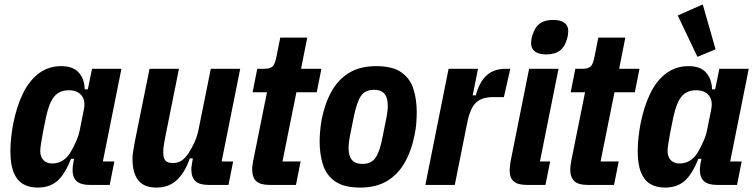

<svg xmlns="http://www.w3.org/2000/svg" viewBox="-20 -836 3419 868"><path d="M476 0H386Q346 0 327 -16.5Q308 -33 308 -69Q308 -77 309 -84Q310 -91 312 -103L315 -118H301Q273 -47 238.5 -17.5Q204 12 150 12Q111 12 83.5 -4.5Q56 -21 41.5 -57Q27 -93 27 -153Q27 -184 30.5 -214.5Q34 -245 39 -273Q55 -355 84 -414Q113 -473 156.5 -505Q200 -537 257 -537Q310 -537 336 -508Q362 -479 363 -432H377L396 -525H529L445 -106H497ZM216 -97Q243 -97 264 -110.5Q285 -124 299 -148Q313 -172 324.5 -198Q336 -224 341 -250L359 -340Q365 -368 358 -387.5Q351 -407 334 -417.5Q317 -428 291 -428Q249 -428 225.5 -400Q202 -372 188 -306L174 -237Q170 -215 166 -190.5Q162 -166 162 -153Q162 -137 168 -124.5Q174 -112 186 -104.5Q198 -97 216 -97Z M656 -525H789L726 -211Q723 -195 720.5 -179Q718 -163 718 -148Q718 -122 727.5 -110.5Q737 -99 761 -99Q786 -99 802.5 -111Q819 -123 834 -146Q848 -168 860 -194.5Q872 -221 878 -252L933 -525H1066L982 -106H1034L1013 0H923Q882 0 863.5 -17Q845 -34 845 -72Q845 -79 846.5 -87Q848 -95 849 -103L852 -120H838Q816 -56 779.5 -22Q743 12 687 12Q631 12 605 -21Q579 -54 579 -118Q579 -135 583 -159Q587 -183 590 -198Z M1318 0H1198Q1157 0 1138.5 -17Q1120 -34 1120 -71Q1120 -79 1121.5 -88.5Q1123 -98 1124 -106L1187 -419H1122L1143 -525H1174Q1200 -525 1211.5 -535Q1223 -545 1229 -576L1247 -666H1369L1341 -525H1433L1412 -419H1320L1257 -106H1339Z M1608 12Q1535 12 1495 -16Q1455 -44 1440 -91.5Q1425 -139 1425 -197Q1425 -220 1427.5 -246Q1430 -272 1434 -295Q1449 -370 1479.5 -424Q1510 -478 1559.5 -507.5Q1609 -537 1681 -537Q1755 -537 1794.5 -509Q1834 -481 1849 -434Q1864 -387 1864 -328Q1864 -306 1862 -279.5Q1860 -253 1855 -230Q1841 -156 1810 -101.5Q1779 -47 1729.5 -17.5Q1680 12 1608 12ZM1619 -95Q1658 -95 1677.5 -122.5Q1697 -150 1710 -219L1728 -309Q1730 -320 1731.5 -332Q1733 -344 1733 -357Q1733 -382 1726.5 -398Q1720 -414 1706.5 -422Q1693 -430 1670 -430Q1631 -430 1612 -402.5Q1593 -375 1579 -306L1561 -216Q1559 -205 1557.5 -193Q1556 -181 1556 -168Q1556 -143 1562.5 -127Q1569 -111 1583 -103Q1597 -95 1619 -95Z M2036 0H1903L2008 -525H2141L2117 -405H2131Q2141 -442 2157.5 -468.5Q2174 -495 2200.5 -510Q2227 -525 2265 -525H2287L2258 -397H2209Q2176 -397 2153 -386.5Q2130 -376 2115.5 -350.5Q2101 -325 2092 -280Z M2449 -590Q2416 -590 2398.5 -603Q2381 -616 2381 -640Q2381 -648 2382.5 -658Q2384 -668 2388 -680Q2399 -714 2421 -730Q2443 -746 2481 -746Q2514 -746 2531.5 -733Q2549 -720 2549 -696Q2549 -689 2547.5 -678.5Q2546 -668 2542 -656Q2532 -622 2509.5 -606Q2487 -590 2449 -590ZM2446 0H2362Q2321 0 2302.5 -16Q2284 -32 2284 -66Q2284 -74 2285.5 -85Q2287 -96 2288 -105L2372 -525H2505L2421 -106H2467Z M2756 0H2636Q2595 0 2576.5 -17Q2558 -34 2558 -71Q2558 -79 2559.5 -88.5Q2561 -98 2562 -106L2625 -419H2560L2581 -525H2612Q2638 -525 2649.5 -535Q2661 -545 2667 -576L2685 -666H2807L2779 -525H2871L2850 -419H2758L2695 -106H2777Z M3312 0H3222Q3182 0 3163 -16.5Q3144 -33 3144 -69Q3144 -77 3145 -84Q3146 -91 3148 -103L3151 -118H3137Q3109 -47 3074.5 -17.5Q3040 12 2986 12Q2947 12 2919.5 -4.5Q2892 -21 2877.5 -57Q2863 -93 2863 -153Q2863 -184 2866.5 -214.5Q2870 -245 2875 -273Q2891 -355 2920 -414Q2949 -473 2992.5 -505Q3036 -537 3093 -537Q3146 -537 3172 -508Q3198 -479 3199 -432H3213L3232 -525H3365L3281 -106H3333ZM3052 -97Q3079 -97 3100 -110.5Q3121 -124 3135 -148Q3149 -172 3160.5 -198Q3172 -224 3177 -250L3195 -340Q3201 -368 3194 -387.5Q3187 -407 3170 -417.5Q3153 -428 3127 -428Q3085 -428 3061.5 -400Q3038 -372 3024 -306L3010 -237Q3006 -215 3002 -190.5Q2998 -166 2998 -153Q2998 -137 3004 -124.5Q3010 -112 3022 -104.5Q3034 -97 3052 -97ZM3133 -579 3044 -766 3157 -816 3215 -613Z"/></svg>

Font: IBM Plex Sans Condensed
Style: Bold Italic
Weight: 700
Width: 3
Italic angle: -11.31°
Designer: Mike Abbink, Paul van der Laan, Pieter van Rosmalen
Foundry: Bold Monday
Version: Version 3.201